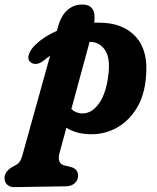

<svg xmlns="http://www.w3.org/2000/svg" viewBox="-98 -566 674 826"><path d="M88 -304Q72 -291.5 56.2 -291Q40.5 -290.5 30.5 -301Q19.5 -313 26.8 -333.5Q34 -354 54 -373Q91.5 -409.5 147 -433.5L152 -452Q164 -497 191 -521.8Q218 -546.5 256.5 -546.5Q318 -546.5 307.5 -468.5Q318 -468.5 329 -468.5Q432 -468 486.5 -407.5Q541 -347 530 -235.5Q524 -157 490.8 -101.8Q457.5 -46.5 405.8 -17.2Q354 12 293 11.5Q260.5 11 234 3.8Q207.5 -3.5 187.5 -16.5L157.5 94.5Q152.5 112.5 157 126.8Q161.5 141 179 145.5L205 152Q223 156.5 230.5 166.5Q238 176.5 238 188.5Q238 209.5 223.5 222.2Q209 235 186.5 235.5L-37.5 239Q-55 239 -66.8 228.8Q-78.5 218.5 -78.5 199Q-78.5 185.5 -69.5 173Q-60.5 160.5 -37.5 148Q-21 140.5 -13.8 130.2Q-6.5 120 -2.5 105L117.5 -326Q102.5 -316 88 -304ZM255 -78Q297 -77 328.8 -122.2Q360.5 -167.5 369 -251.5Q376 -315.5 354.8 -349Q333.5 -382.5 296 -385.5Q291.5 -386 287.5 -386L209 -97Q227 -79 255 -78Z"/></svg>

Font: Fraunces 72pt SuperSoft
Style: Bold Italic
Weight: 700
Italic angle: -16°
Version: Version 1.000;[0bf87f6ff]